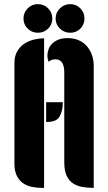

<svg xmlns="http://www.w3.org/2000/svg" viewBox="-20 -912 525 932"><path d="M184 0Q158 0 134 -5Q110 -10 91.5 -23Q73 -36 61.5 -59Q50 -82 50 -119V-606Q50 -640 64 -663.5Q78 -687 99 -700.5Q120 -714 145.5 -720Q171 -726 194 -726V0ZM204 -416H285Q285 -375 270 -347.5Q255 -320 209 -320H204ZM292 -559Q292 -570 290.5 -581.5Q289 -593 284.5 -602.5Q280 -612 271.5 -618Q263 -624 248 -624Q229 -624 216 -612Q210 -628 210 -641Q210 -657 215.5 -672.5Q221 -688 233 -700Q245 -712 263.5 -719.5Q282 -727 309 -727Q339 -727 362.5 -716.5Q386 -706 402 -687.5Q418 -669 426.5 -644.5Q435 -620 435 -592V0Q408 0 382.5 -4Q357 -8 336.5 -20.5Q316 -33 304 -58Q292 -83 292 -125ZM94 -822Q94 -851 114.5 -871.5Q135 -892 164 -892Q193 -892 213.5 -871.5Q234 -851 234 -822Q234 -793 213.5 -773Q193 -753 164 -753Q135 -753 114.5 -773Q94 -793 94 -822ZM250 -822Q250 -851 271 -871.5Q292 -892 321 -892Q350 -892 370 -871.5Q390 -851 390 -822Q390 -793 370 -773Q350 -753 321 -753Q292 -753 271 -773Q250 -793 250 -822Z"/></svg>

Font: Kenia
Style: Regular
Weight: 400
Designer: Julia Petretta
Foundry: Julia Petretta
Version: Version 1.001